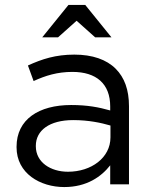

<svg xmlns="http://www.w3.org/2000/svg" viewBox="-20 -746 619 777"><path d="M240 11C331 11 390 -31 426 -77V0H502V-316C502 -382 484 -432 448 -468C411 -505 354 -525 281 -525C205 -525 150 -507 93 -481L116 -418C164 -440 212 -455 273 -455C370 -455 426 -407 426 -315V-299C380 -312 334 -321 268 -321C137 -321 47 -263 47 -152V-150C47 -44 143 11 240 11ZM255 -51C185 -51 125 -89 125 -154V-156C125 -218 180 -260 276 -260C339 -260 389 -249 427 -238V-190C427 -108 350 -51 255 -51ZM325 -726H257L151 -595H215L290 -662L365 -595H431Z"/></svg>

Font: Mission
Style: Regular
Weight: 400
Version: Version 1.000;FEAKit 1.0